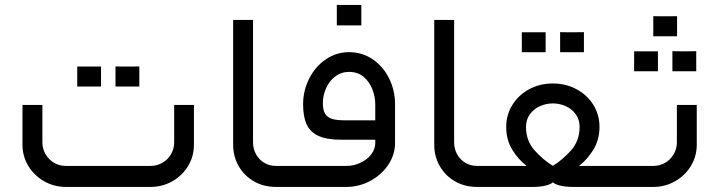

<svg xmlns="http://www.w3.org/2000/svg" viewBox="-20 -736 2832 756"><path d="M573.1 0Q619.5 0 658.8 -22.4Q698.1 -44.8 720.9 -82.8Q743.6 -120.7 743.6 -166.2V-322.9H665.8V-175.4Q665.8 -150.1 653.4 -128.8Q641 -107.5 619.6 -95.1Q598.1 -82.7 573.1 -82.7H239.4Q213.8 -82.7 192.8 -95.1Q171.7 -107.5 159.3 -128.8Q146.9 -150.1 146.9 -175.4V-322.9H68.5V-166.2Q68.5 -120.7 91.4 -82.8Q114.3 -44.8 153.6 -22.4Q192.9 0 239.4 0ZM377.8 -395.4Q377.8 -419.2 377.8 -434.9Q377.8 -450.5 377.8 -473.9Q355.8 -473.9 342.4 -473.9Q329.1 -473.9 313.9 -473.9Q302.5 -473.9 284.1 -473.9Q284.1 -450.5 284.1 -434.9Q284.1 -419.2 284.1 -395.4Q284.1 -395.4 301.5 -395.4Q319 -395.4 347.5 -395.4Q347.5 -395.4 377.8 -395.4ZM528.6 -395.4Q528.6 -419.2 528.6 -434.9Q528.6 -451 528.6 -474.4Q506.5 -473.9 492.9 -473.9Q479.4 -473.9 464.2 -473.9Q453.2 -474.4 434.8 -474.4Q434.8 -451 434.8 -434.9Q434.8 -419.2 434.8 -395.4Q434.8 -395.4 452 -395.4Q469.3 -395.4 497.8 -395.4Q497.8 -395.4 528.6 -395.4Z M1101.4 -82.7H1066.6Q1041 -82.7 1020.4 -95Q999.7 -107.3 988 -128.7Q976.3 -150.1 976.3 -175.4V-657.4H898V-166.2Q898 -120.9 919.2 -83Q940.3 -45.2 978.8 -22.6Q1017.3 0 1066.6 0H1101.4Z M1337 -262.3Q1305.1 -262.3 1287 -268Q1268.8 -273.8 1260.1 -288.1Q1251.3 -302.4 1251.3 -330.6Q1251.5 -360.6 1264 -388.9Q1276.5 -417.1 1300 -435Q1323.5 -452.9 1354.5 -452.9Q1389.1 -452.9 1412.2 -433.1Q1435.3 -413.2 1446.5 -383.8Q1457.6 -354.4 1457.6 -325.1V-262.3ZM1101.6 0H1343.3Q1394.3 0 1438.8 -24.2Q1483.3 -48.3 1509.4 -88.1Q1535.5 -127.8 1535.5 -173.1V-325.1Q1535.5 -379.9 1512.2 -427.1Q1489 -474.3 1447.5 -502.5Q1406.1 -530.6 1354.5 -530.6Q1304 -530.6 1262.3 -501.9Q1220.7 -473.3 1197.1 -425.9Q1173.5 -378.6 1173.5 -326.2Q1173.3 -277 1187.2 -246.6Q1201.2 -216.1 1233.7 -201Q1266.3 -185.9 1322.4 -185.9H1457.6V-173.1Q1457.6 -149.2 1441.8 -128.4Q1426.1 -107.7 1399.6 -95.2Q1373.2 -82.7 1343.3 -82.7H1101.6Q1083.3 -73.7 1076.4 -57.5Q1069.5 -41.4 1076.4 -25.2Q1083.3 -9.1 1101.6 0ZM1402.7 -636Q1402.7 -660.4 1402.7 -676.5Q1402.7 -692.6 1402.7 -716.5Q1380.2 -716.5 1366.2 -716.5Q1352.2 -716.5 1337 -716.5Q1325 -716.5 1306.2 -716.5Q1306.2 -692.6 1306.2 -676.5Q1306.2 -660.4 1306.2 -636Q1306.2 -636 1324.1 -636Q1342 -636 1371.5 -636Q1371.5 -636 1402.7 -636Z M1893.2 -82.7H1858.4Q1832.9 -82.7 1812.2 -95Q1791.5 -107.3 1779.8 -128.7Q1768.1 -150.1 1768.1 -175.4V-657.4H1689.8V-166.2Q1689.8 -120.9 1711 -83Q1732.1 -45.2 1770.6 -22.6Q1809.2 0 1858.4 0H1893.2Z M2262.2 -236.3Q2262.2 -181.6 2227.9 -143.3Q2193.5 -105 2157 -83.2Q2120.2 -104.8 2085.6 -143.2Q2051.1 -181.6 2051.1 -236.3Q2051.1 -264.6 2065.9 -285.4Q2080.7 -306.3 2105.1 -317.5Q2129.5 -328.8 2157 -328.8Q2184.3 -328.8 2208.6 -317.5Q2232.9 -306.3 2247.5 -285.4Q2262.2 -264.6 2262.2 -236.3ZM1893.4 0H2076.3Q2110.2 0 2131.2 -6Q2152.2 -12 2157 -18.6Q2161.6 -12 2182.6 -6Q2203.6 0 2237.5 0H2420.4V-82.7H2260Q2292.3 -107.5 2316.4 -146.6Q2340.5 -185.7 2340.5 -236.3Q2340.5 -283.9 2316.4 -323Q2292.3 -362.1 2250.1 -384.7Q2207.9 -407.3 2157 -407.3Q2105.7 -407.3 2063.7 -384.7Q2021.7 -362.1 1997.5 -323Q1973.2 -283.9 1973.2 -236.3Q1973 -185.7 1997 -146.6Q2020.9 -107.5 2053.8 -82.7H1893.4Q1875.1 -73.7 1868.2 -57.5Q1861.3 -41.4 1868.2 -25.2Q1875.1 -9.1 1893.4 0ZM2128.5 -530.4Q2128.5 -554.3 2128.5 -569.9Q2128.5 -585.5 2128.5 -609Q2106.4 -609 2093.1 -609Q2079.8 -609 2064.6 -609Q2053.1 -609 2034.7 -609Q2034.7 -585.5 2034.7 -569.9Q2034.7 -554.3 2034.7 -530.4Q2034.7 -530.4 2052.2 -530.4Q2069.7 -530.4 2098.1 -530.4Q2098.1 -530.4 2128.5 -530.4ZM2279.2 -530.4Q2279.2 -554.3 2279.2 -569.9Q2279.2 -586 2279.2 -609.4Q2257.2 -609 2243.6 -609Q2230 -609 2214.9 -609Q2203.8 -609.4 2185.5 -609.4Q2185.5 -586 2185.5 -569.9Q2185.5 -554.3 2185.5 -530.4Q2185.5 -530.4 2202.7 -530.4Q2219.9 -530.4 2248.4 -530.4Q2248.4 -530.4 2279.2 -530.4Z M2420.5 0H2552.5Q2598.9 0 2638.2 -22.4Q2677.5 -44.8 2700.5 -82.8Q2723.5 -120.7 2723.5 -166.2V-322.9H2645.2V-175.4Q2645.2 -150.1 2632.7 -128.8Q2620.3 -107.5 2599.2 -95.1Q2578 -82.7 2552.5 -82.7H2420.5Q2402.2 -73.7 2395.4 -57.5Q2388.5 -41.4 2395.4 -25.2Q2402.2 -9.1 2420.5 0ZM2570.6 -455.4Q2570.6 -479.3 2570.6 -494.9Q2570.6 -510.6 2570.6 -534Q2548.6 -534 2535.3 -534Q2521.9 -534 2506.8 -534Q2495.3 -534 2476.9 -534Q2476.9 -510.6 2476.9 -494.9Q2476.9 -479.3 2476.9 -455.4Q2476.9 -455.4 2494.4 -455.4Q2511.8 -455.4 2540.3 -455.4Q2540.3 -455.4 2570.6 -455.4ZM2721.4 -455.4Q2721.4 -479.3 2721.4 -494.9Q2721.4 -511 2721.4 -534.5Q2699.3 -534 2685.8 -534Q2672.2 -534 2657 -534Q2646 -534.5 2627.6 -534.5Q2627.6 -511 2627.6 -494.9Q2627.6 -479.3 2627.6 -455.4Q2627.6 -455.4 2644.9 -455.4Q2662.1 -455.4 2690.6 -455.4Q2690.6 -455.4 2721.4 -455.4ZM2646 -593.3Q2646 -617.2 2646 -632.8Q2646 -648.9 2646 -672.3Q2623.9 -671.9 2610.4 -671.9Q2596.8 -671.9 2582.1 -671.9Q2570.6 -672.3 2552.3 -672.3Q2552.3 -648.9 2552.3 -632.8Q2552.3 -617.2 2552.3 -593.3Q2552.3 -593.3 2569.5 -593.3Q2586.7 -593.3 2615.7 -593.3Q2615.7 -593.3 2646 -593.3Z"/></svg>

Font: Arad-FD-VF Thin
Style: Regular
Weight: 100
Designer: Mohammad Darvishi
Version: Version 1.010;September 21, 2024;FontCreator 15.0.0.2992 64-